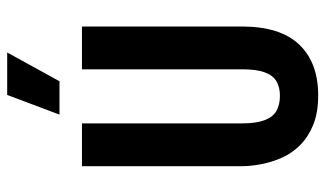

<svg xmlns="http://www.w3.org/2000/svg" viewBox="-210 -704 926 547"><g transform="rotate(-90 253.5 -430.0)"><path d="M256 13Q206 13 171 -1.5Q136 -16 113 -39.5Q90 -63 77.5 -92Q65 -121 59.5 -150.5Q54 -180 54 -205V-660H176V-203Q176 -164 185 -140Q194 -116 211.5 -106Q229 -96 255 -96Q279 -96 296 -106Q313 -116 321.5 -139.5Q330 -163 330 -203V-660H452V-205Q452 -95 400.5 -41Q349 13 256 13ZM296 -724H201L257 -873H378Z"/></g></svg>

Font: Bricolage Grotesque 24pt Condensed SemiBold
Style: Regular
Weight: 600
Width: 3
Designer: Mathieu Triay
Foundry: Atelier Triay
Version: Version 1.001;gftools[0.9.33.dev8+g029e19f]